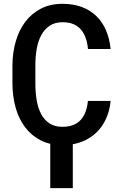

<svg xmlns="http://www.w3.org/2000/svg" viewBox="-20 -741 640 994"><path d="M552.7 -218.3Q547.9 -167 528.3 -124.8Q508.8 -82.5 476.6 -52.5Q444.3 -22.5 400.6 -6.1Q356.9 10.3 303.2 10.3Q238.3 10.3 189.9 -14.9Q141.6 -40 109.4 -83Q77.1 -126 61 -183.6Q44.9 -241.2 44.4 -306.6V-403.8Q44.9 -468.8 61.5 -526.6Q78.1 -584.5 110.6 -627.7Q143.1 -670.9 191.4 -696Q239.7 -721.2 303.7 -721.2Q359.9 -721.2 403.8 -704.6Q447.8 -688 479 -657.7Q510.3 -627.4 528.8 -584Q547.4 -540.5 552.7 -487.3H435.5Q432.6 -518.6 423.6 -544.2Q414.6 -569.8 398.9 -588.1Q383.3 -606.4 359.6 -616.2Q335.9 -626 303.7 -626Q264.2 -626 237.3 -607.9Q210.4 -589.8 193.8 -559.3Q177.2 -528.8 170.2 -488.8Q163.1 -448.7 163.1 -404.8V-306.6Q163.1 -260.7 170.2 -220.5Q177.2 -180.2 193.4 -149.9Q209.5 -119.6 236.3 -102.1Q263.2 -84.5 303.2 -84.5Q364.7 -84.5 397 -119.4Q429.2 -154.3 435.1 -218.3ZM356.9 232.9H240.2V-30.3H356.9Z"/></svg>

Font: Roboto Mono
Style: Regular
Weight: 500
Designer: Google
Version: Version 2.000986; 2015; ttfautohint (v1.3)